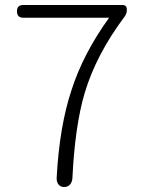

<svg xmlns="http://www.w3.org/2000/svg" viewBox="-20 -749 575 769"><path d="M237 0Q222 0 214 -10.5Q206 -21 207 -38Q218 -242 266 -387Q313 -534 417 -678H73Q48 -678 48 -704Q48 -729 73 -729H268H470Q488 -729 488 -711V-708Q488 -694 478 -681Q365 -530 319 -376Q280 -244 270 -35Q269 -20 260.5 -10Q252 0 237 0Z"/></svg>

Font: GenSenRounded TW L
Style: Regular
Weight: 300
Version: Version 1.501;PS 1;hotconv 16.6.51;makeotf.lib2.5.65220